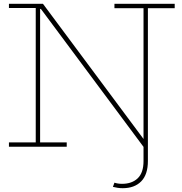

<svg xmlns="http://www.w3.org/2000/svg" viewBox="-20 -772 956 1010"><path d="M27 -730V-752H206L205 -725H191V-23H331V0H27V-23H168V-730ZM582 -752H899V-729H758V75Q758 146 722.8 182Q687.5 218 625 218Q611.5 218 598.8 216Q586 214 574 211L582 189Q600 195 622 195Q674 195 704.5 165.8Q735 136.5 735 75V-729H582ZM739 6 175 -752H206L755 -14Z"/></svg>

Font: Hepta Slab ExtraLight
Style: Regular
Weight: 200
Designer: Michael LaGattuta
Foundry: Michael LaGattuta
Version: Version 1.100